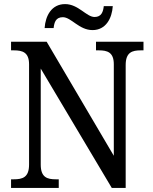

<svg xmlns="http://www.w3.org/2000/svg" viewBox="-20 -918 746 938"><path d="M432 -771C497 -771 527 -828 531 -888H487C484 -861 476 -835 442 -835C402 -835 363 -898 298 -898C232 -898 202 -841 198 -781H242C245 -808 252 -834 287 -834C328 -834 366 -771 432 -771ZM34 0H267V-42H253C211 -42 179 -51 179 -114V-583L526 0H594V-600C594 -663 626 -672 668 -672H681V-714H449V-672H463C504 -672 536 -663 536 -604V-157L208 -714H34V-672H48C89 -672 122 -663 122 -604V-114C122 -51 90 -42 47 -42H34Z"/></svg>

Font: Noto Serif Georgian SemiCondensed
Style: Regular
Weight: 400
Width: 4
Designer: Monotype Design Team, Akaki Razmadze
Foundry: Google LLC
Version: Version 2.003